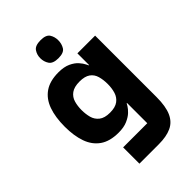

<svg xmlns="http://www.w3.org/2000/svg" viewBox="-232 -673 950 950"><g transform="rotate(-45 242.5 -198.0)"><path d="M158 191V77H327V-65H325Q324 -63 317 -51.5Q310 -40 295.5 -26Q281 -12 256 -1Q231 10 194 10Q133 10 96 -16Q59 -42 42.5 -89Q26 -136 26 -199Q26 -266 43 -313.5Q60 -361 97 -386.5Q134 -412 194 -412Q233 -412 258.5 -400Q284 -388 298 -372Q312 -356 318 -343.5Q324 -331 325 -330H327V-412H451V18Q451 83 434 121Q417 159 382 175Q347 191 294 191ZM234 -90Q271 -90 291 -105Q311 -120 318.5 -144.5Q326 -169 326 -199Q326 -228 319 -253Q312 -278 292 -292Q272 -306 236 -306Q198 -306 177.5 -291Q157 -276 150 -251.5Q143 -227 143 -199Q143 -171 149.5 -146.5Q156 -122 176 -106Q196 -90 234 -90ZM244 -461Q206 -461 193 -480.5Q180 -500 180 -525Q180 -549 193 -568Q206 -587 244 -587Q282 -587 294 -568Q306 -549 306 -525Q306 -500 294 -480.5Q282 -461 244 -461Z"/></g></svg>

Font: Darker Grotesque ExtraBold
Style: Regular
Weight: 800
Designer: Gabriel Lam
Foundry: TypeRant
Version: Version 1.000;gftools[0.9.28]